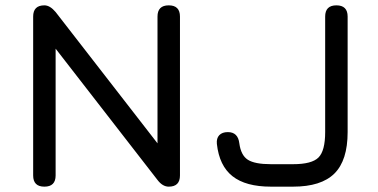

<svg xmlns="http://www.w3.org/2000/svg" viewBox="-20 -698 1414 718"><path d="M188 -42Q188 0 146 0Q104 0 104 -42V-636Q104 -678 146 -678Q167 -678 188 -653L569 -162V-636Q569 -678 611 -678Q653 -678 653 -636V-42Q653 0 611 0Q588 0 569 -25L188 -516ZM993 0Q899 0 849.5 -39Q800 -78 791 -160Q789 -181 800 -192.5Q811 -204 832 -204Q870 -204 875 -162Q881 -117 907 -100.5Q933 -84 993 -84H1076Q1146 -84 1171 -109Q1196 -134 1196 -204V-636Q1196 -678 1238 -678Q1280 -678 1280 -636V-204Q1280 -98 1230.5 -49Q1181 0 1076 0Z"/></svg>

Font: Jura
Style: Bold
Weight: 700
Designer: Daniel Johnson, Alexei Vanyashin
Foundry: Daniel Johnson
Version: Version 5.103